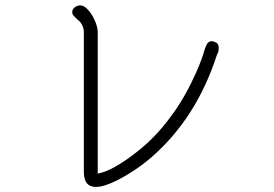

<svg xmlns="http://www.w3.org/2000/svg" viewBox="-20 -700 1040 730"><path d="M794.9 -541Q810.5 -537.1 811.5 -520.5Q812.5 -503.9 804.7 -491.2Q727.5 -252.9 558.6 -104.5Q497.1 -50.8 423.8 -13.7Q375 10.7 344.7 10.7Q298.8 10.7 298.8 -45.9V-578.1Q298.8 -596.7 287.1 -613.3Q285.2 -617.2 275.4 -625Q265.6 -633.8 259.8 -640.6Q253.9 -646.5 254.9 -656.7Q255.9 -667 266.6 -673.8Q287.1 -687.5 308.6 -668.9Q328.1 -650.4 339.8 -623.5Q351.6 -596.7 351.6 -579.1V-40Q408.2 -49.8 501 -123Q571.3 -177.7 627.9 -254.9Q678.7 -322.3 715.8 -403.3Q736.3 -445.3 751 -488.3Q752 -491.2 754.9 -501.5Q757.8 -511.7 760.3 -518.1Q762.7 -524.4 766.6 -532.2Q771.5 -540 778.8 -542.5Q786.1 -544.9 794.9 -541Z"/></svg>

Font: irohamaru Light
Style: Regular
Weight: 200
Designer: [Source Han Sans]
Ryoko NISHIZUKA  (kana & ideographs); Paul D. Hunt (Latin, Greek & Cyrillic); Wenlong ZHANG  (bopomofo
Version: Version 1.01